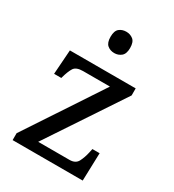

<svg xmlns="http://www.w3.org/2000/svg" viewBox="-183 -864 877 968"><g transform="rotate(30 255.5 -380.0)"><path d="M42 0V-40L332 -479H176Q136 -479 123 -458.5Q110 -438 99 -398L98 -394H56L66 -536H449V-495L158 -57H340Q375 -57 388 -82Q401 -107 408 -139L413 -162H455L450 0ZM266 -636Q242 -636 225.5 -650Q209 -664 209 -698Q209 -733 225.5 -746.5Q242 -760 266 -760Q289 -760 306 -746.5Q323 -733 323 -698Q323 -664 306 -650Q289 -636 266 -636Z"/></g></svg>

Font: Noto Serif Lao
Style: Regular
Weight: 400
Designer: Monotype Design Team
Foundry: Monotype Imaging Inc.
Version: Version 2.003